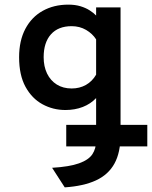

<svg xmlns="http://www.w3.org/2000/svg" viewBox="-20 -543 656 829"><path d="M259.5 266 205 181.5Q280 177 321.2 162.2Q362.5 147.5 378.8 123Q395 98.5 395 64V-119.5Q371.5 -94.5 337.5 -81.2Q303.5 -68 262.5 -68Q209 -68 163.5 -92.8Q118 -117.5 90.2 -168Q62.5 -218.5 62.5 -296Q62.5 -367.5 89.5 -418.5Q116.5 -469.5 164.5 -496.2Q212.5 -523 275 -523Q304.5 -523 327.5 -516Q350.5 -509 367.2 -498.2Q384 -487.5 395 -476V-511H500.5V40Q500.5 115.5 474.2 163.2Q448 211 394.5 235.8Q341 260.5 259.5 266ZM289.5 -161Q323.5 -161 350.8 -176.2Q378 -191.5 395 -220.5V-373Q379.5 -397.5 351.8 -413.8Q324 -430 289.5 -430Q231.5 -430 200 -394.8Q168.5 -359.5 168.5 -296Q168.5 -256 183.2 -225.5Q198 -195 225.2 -178Q252.5 -161 289.5 -161ZM266 89V-4H616V89Z"/></svg>

Font: Overpass Mono SemiBold
Style: Regular
Weight: 600
Monospace: yes
Designer: Delve Withrington, Dave Bailey
Foundry: Delve Fonts LLC
Version: Version 4.000